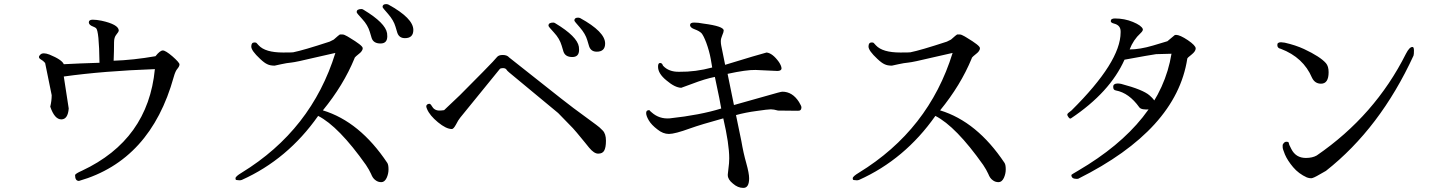

<svg xmlns="http://www.w3.org/2000/svg" viewBox="-20 -869 7040 936"><path d="M225 -349Q246 -287 279 -287H280Q311 -288 315 -340L291 -496Q485 -523 735 -532Q702 -188 380 -37Q346 -22 346 -15Q346 13 365 13Q714 -87 827 -494Q835 -523 845 -534Q855 -546 855 -555Q855 -564 821 -594Q787 -623 774 -623Q760 -623 738 -595Q629 -576 534 -573Q536 -621 536 -663Q536 -687 547 -700Q559 -714 559 -721Q557 -750 475 -768Q450 -773 432 -773Q413 -773 413 -760Q413 -747 435 -739Q443 -736 448 -732Q463 -720 465 -563Q366 -560 291 -556Q282 -578 221 -603Q205 -609 194 -609Q183 -609 177 -603Q170 -597 170 -591Q170 -585 178 -580L190 -572Q193 -570 200 -562Q200 -562 209 -518L232 -405Q232 -378 225 -349Z M1995 -723Q1995 -780 1873 -847Q1867 -849 1863 -849Q1845 -849 1845 -835Q1845 -831 1872 -801Q1899 -770 1908 -739L1917 -709Q1926 -683 1954 -683Q1995 -683 1995 -723ZM1868 -692Q1868 -699 1867 -707Q1859 -757 1753 -821Q1747 -825 1743 -825Q1719 -825 1719 -811V-809Q1719 -805 1746 -776Q1773 -747 1783 -713L1792 -683Q1801 -657 1835 -657Q1868 -657 1868 -692ZM1868 -75Q1734 -276 1554 -331Q1654 -453 1708 -584Q1708 -588 1716 -595L1734 -610Q1744 -618 1748 -630V-635Q1748 -647 1683 -686L1673 -692Q1658 -701 1649 -701Q1640 -701 1637 -701Q1634 -700 1607 -676L1587 -666Q1459 -624 1409 -614Q1404 -613 1360 -613Q1273 -613 1241 -648Q1233 -657 1230 -660Q1227 -662 1221 -662H1220Q1205 -662 1205 -642Q1205 -622 1248 -582Q1269 -562 1283 -556Q1297 -549 1318 -549H1319L1351 -556Q1378 -562 1400 -564Q1422 -566 1518 -589Q1613 -611 1615 -611Q1499 -236 1158 -27Q1128 -9 1128 0Q1128 4 1129 6Q1130 9 1137 9Q1143 10 1148 10Q1153 10 1159 8Q1382 -92 1531 -304Q1631 -253 1764 -65Q1780 -41 1789 -21Q1797 0 1810 9Q1822 19 1839 19Q1855 19 1865 -2Q1874 -22 1874 -43V-44Q1874 -66 1868 -75Z M2930 -657Q2930 -714 2808 -781Q2802 -783 2798 -783Q2780 -783 2780 -769Q2780 -765 2807 -735Q2834 -704 2843 -673L2852 -643Q2861 -617 2889 -617Q2930 -617 2930 -657ZM2803 -626Q2803 -633 2802 -641Q2794 -691 2688 -755Q2682 -759 2678 -759Q2654 -759 2654 -745V-743Q2654 -739 2681 -710Q2708 -681 2718 -647L2727 -617Q2736 -591 2770 -591Q2803 -591 2803 -626ZM2776 -342 2715 -389 2462 -589Q2452 -601 2431 -601Q2411 -601 2403 -591Q2395 -580 2334 -518L2222 -405L2145 -332Q2131 -330 2122 -330Q2097 -330 2085 -352Q2079 -363 2073 -363Q2068 -363 2063 -360Q2058 -356 2058 -351Q2058 -346 2062 -337Q2075 -306 2115 -273Q2155 -240 2183 -240Q2191 -240 2203 -262Q2214 -284 2224 -296L2416 -532Q2420 -537 2431 -537Q2443 -537 2448 -531Q2452 -524 2462 -516L2701 -318L2773 -244Q2782 -235 2831 -175L2852 -149Q2876 -120 2896 -120Q2917 -120 2925 -134Q2934 -149 2934 -183Q2934 -217 2918 -233Q2903 -249 2886 -261Z M3241 -216Q3270 -216 3344 -243Q3397 -262 3506 -292Q3535 -167 3535 -97Q3535 -82 3534 -73L3528 -19V-15Q3528 6 3553 26Q3577 47 3603 47Q3632 48 3632 0Q3632 -24 3618 -74Q3604 -123 3594 -182L3568 -308Q3615 -321 3669 -328Q3723 -336 3738 -336Q3752 -336 3773 -330L3869 -329Q3887 -328 3887 -346Q3887 -352 3875 -372Q3843 -422 3794 -422Q3790 -422 3771 -417L3558 -357L3527 -509Q3619 -529 3663 -528L3749 -524L3771 -523Q3790 -524 3790 -536Q3789 -549 3777 -567Q3746 -610 3717 -613Q3712 -612 3647 -593Q3516 -553 3515 -553L3496 -647Q3494 -657 3494 -668Q3494 -681 3501 -697Q3508 -713 3508 -720Q3509 -741 3409 -754Q3384 -759 3364 -759Q3344 -759 3344 -747Q3344 -734 3367 -726Q3389 -718 3400 -707Q3410 -695 3423 -661Q3438 -620 3445 -581L3452 -540Q3371 -518 3291 -519Q3240 -518 3212 -549Q3208 -562 3198 -562Q3188 -562 3188 -545Q3187 -511 3229 -477Q3270 -442 3301 -441L3353 -460Q3418 -485 3465 -494Q3492 -368 3496 -340Q3393 -308 3245 -292Q3194 -288 3157 -321Q3146 -330 3146 -332H3144Q3130 -332 3130 -318Q3130 -304 3143 -282Q3156 -260 3185 -238Q3212 -216 3241 -216Z M4877 -75Q4743 -276 4563 -331Q4663 -453 4717 -584Q4717 -588 4725 -595L4743 -610Q4753 -618 4757 -630V-635Q4757 -647 4692 -686L4682 -692Q4667 -701 4658 -701Q4649 -701 4646 -701Q4643 -700 4616 -676L4596 -666Q4468 -624 4418 -614Q4413 -613 4369 -613Q4282 -613 4250 -648Q4242 -657 4239 -660Q4236 -662 4230 -662H4229Q4214 -662 4214 -642Q4214 -622 4257 -582Q4278 -562 4292 -556Q4306 -549 4327 -549H4328L4360 -556Q4387 -562 4409 -564Q4431 -566 4527 -589Q4622 -611 4624 -611Q4508 -236 4167 -27Q4137 -9 4137 0Q4137 4 4138 6Q4139 9 4146 9Q4152 10 4157 10Q4162 10 4168 8Q4391 -92 4540 -304Q4640 -253 4773 -65Q4789 -41 4798 -21Q4806 0 4819 9Q4831 19 4848 19Q4864 19 4874 -2Q4883 -22 4883 -43V-44Q4883 -66 4877 -75Z M5584 -404Q5552 -432 5446 -460Q5438 -462 5427 -462Q5406 -461 5407 -445V-444Q5407 -430 5420 -428Q5484 -416 5534 -346Q5544 -332 5586 -336Q5644 -352 5584 -404ZM5691 -607Q5637 -272 5236 -37Q5203 -18 5203 -16Q5203 3 5228 3Q5235 3 5237 2Q5715 -237 5768 -583Q5768 -587 5789 -603Q5809 -619 5809 -633Q5809 -647 5771 -673Q5732 -699 5713 -699Q5710 -699 5707 -698Q5704 -696 5671 -668Q5664 -666 5601 -647Q5537 -628 5487 -628Q5505 -675 5540 -707Q5554 -720 5551 -728Q5544 -745 5503 -762Q5462 -779 5415 -779Q5395 -779 5395 -766Q5395 -758 5411 -754Q5443 -746 5443 -716V-711Q5443 -568 5204 -331Q5183 -316 5183 -311Q5183 -305 5188 -299Q5195 -288 5201 -292Q5391 -419 5462 -578Q5587 -601 5616 -605Z M6865 -640Q6851 -640 6834 -607Q6683 -306 6399 -111Q6378 -99 6346 -99Q6297 -99 6275 -143Q6263 -165 6263 -172Q6262 -178 6251 -178Q6240 -178 6233 -163V-153Q6232 -145 6244 -116Q6257 -86 6284 -54Q6311 -22 6351 -4Q6362 0 6372 0Q6382 0 6414 -19L6444 -36Q6708 -244 6871 -598Q6873 -604 6873 -623Q6873 -641 6865 -640ZM6457 -517Q6457 -546 6444 -561Q6416 -593 6337 -630Q6296 -649 6243 -661L6225 -663Q6206 -663 6207 -649Q6207 -634 6224 -631Q6334 -589 6376 -490Q6390 -461 6420 -461Q6457 -461 6457 -517Z"/></svg>

Font: Sawarabi Mincho
Style: Regular
Weight: 400
Version: Version 1.082; ttfautohint (v1.8.4.7-5d5b)